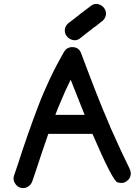

<svg xmlns="http://www.w3.org/2000/svg" viewBox="-20 -947 696 978"><path d="M98 11Q71 11 56 -14Q49 -25 49 -38Q49 -44 51 -51L72 -113Q119 -260 174 -404.5Q229 -549 306 -683Q321 -707 348 -707Q384 -707 395 -671Q484 -433 529 -331L535 -316Q535 -315 536 -315L542 -299Q602 -164 640 -88Q646 -76 646 -63Q646 -37 622 -22Q611 -15 598 -15Q592 -15 579 -18Q555 -23 451 -265H226Q194 -173 164 -81L145 -25Q139 -6 122 4Q111 11 98 11ZM411 -362Q375 -451 340 -541Q312 -485 290 -431Q275 -397 262 -362ZM469 -814 466 -812H465Q458 -806 450 -801Q449 -800 449 -799Q446 -797 444 -796Q414 -772 384 -749Q373 -742 361 -742Q354 -742 347 -744Q327 -751 317 -767Q310 -779 310 -792Q310 -798 312 -805Q318 -823 335 -834Q347 -843 360 -853Q364 -856 366 -858L382 -870L386 -874Q416 -897 447 -920Q458 -927 470 -927Q476 -927 483 -925Q503 -919 513 -902Q520 -891 520 -878Q520 -872 518 -865Q512 -846 496 -836Q483 -826 471 -816Z"/></svg>

Font: Bad Comic
Style: Regular
Weight: 400
Designer: GGBotNet
Foundry: f0n7
Version: 0.9